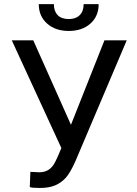

<svg xmlns="http://www.w3.org/2000/svg" viewBox="-20 -908 668 938"><path d="M326.7 -298.3 490.2 -710.9H599.1L347.7 -118.7Q322.3 -62 300.3 -38.3Q278.3 -14.6 248.8 -2.2Q219.2 10.3 174.8 10.3Q136.2 10.3 125.5 5.9L128.4 -68.4L172.9 -66.4Q224.1 -66.4 249 -115.7L261.2 -141.1L279.8 -184.6L37.6 -710.9H142.6ZM461.9 -887.7Q461.9 -828.6 421.6 -792.7Q381.3 -756.8 315.9 -756.8Q250.5 -756.8 210 -793Q169.4 -829.1 169.4 -887.7H243.2Q243.2 -853.5 261.7 -834.2Q280.3 -814.9 315.9 -814.9Q350.1 -814.9 369.4 -834Q388.7 -853 388.7 -887.7Z"/></svg>

Font: RobotoInd
Style: Regular
Weight: 400
Designer: Google
Version: Version 2.001101; 2014